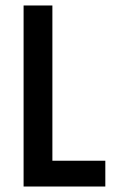

<svg xmlns="http://www.w3.org/2000/svg" viewBox="-20 -680 414 700"><path d="M66 0V-660H171V-94H364V0Z"/></svg>

Font: Bricolage Grotesque 12pt Condensed Medium
Style: Regular
Weight: 500
Width: 3
Designer: Mathieu Triay
Foundry: Atelier Triay
Version: Version 1.001; ttfautohint (v1.8.4.7-5d5b);gftools[0.9.33.de